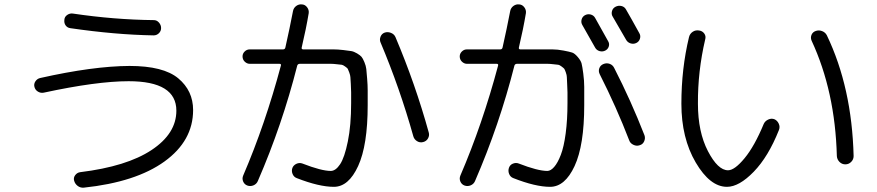

<svg xmlns="http://www.w3.org/2000/svg" viewBox="-20 -827 4040 884"><path d="M181.6 -400.4Q168 -397.5 155.3 -404.8Q142.6 -412.1 138.7 -426.3Q134.8 -440.4 143.1 -452.6Q151.4 -464.8 165 -467.8Q408.2 -522.5 576.2 -523.4Q732.4 -523.4 800.8 -466.3Q869.1 -409.2 869.1 -320.3Q869.1 -178.7 737.3 -83.5Q605.5 11.7 365.2 37.1Q349.6 38.1 337.4 28.8Q325.2 19.5 321.3 4.9Q317.4 -8.8 326.2 -20.5Q335 -32.2 348.6 -34.2Q563.5 -60.5 677.7 -136.2Q792 -211.9 792 -317.4Q792 -453.1 572.3 -453.1Q425.8 -453.1 181.6 -400.4ZM315.4 -764.6Q505.9 -736.3 688.5 -734.4Q702.1 -734.4 711.9 -723.1Q721.7 -711.9 721.7 -697.8Q721.7 -683.6 711.4 -673.8Q701.2 -664.1 687.5 -664.1Q511.7 -667 303.7 -697.3Q290 -699.2 282.2 -710Q274.4 -720.7 276.4 -736.3Q277.3 -750 289.6 -758.3Q301.8 -766.6 315.4 -764.6Z M1129.9 -533.2Q1117.2 -533.2 1106.9 -543Q1096.7 -552.7 1096.7 -567.4Q1096.7 -580.1 1106.4 -589.8Q1116.2 -599.6 1129.9 -599.6H1283.2Q1292 -599.6 1293.9 -608.4Q1313.5 -695.3 1329.1 -776.4Q1332 -791 1344.2 -799.8Q1356.4 -808.6 1371.1 -806.6Q1384.8 -805.7 1394 -793.5Q1403.3 -781.2 1401.4 -766.6Q1389.6 -695.3 1369.1 -608.4Q1367.2 -600.6 1375 -599.6H1457Q1494.1 -599.6 1514.6 -599.6Q1535.2 -599.6 1560.1 -596.7Q1585 -593.8 1597.2 -591.8Q1609.4 -589.8 1624 -581.1Q1638.7 -572.3 1644.5 -565.4Q1650.4 -558.6 1657.7 -541Q1665 -523.4 1666.5 -509.3Q1668 -495.1 1670.4 -464.8Q1672.9 -434.6 1672.9 -410.6Q1672.9 -386.7 1672.9 -342.8Q1672.9 -158.2 1628.9 -62.5Q1585 33.2 1517.1 33.2Q1449.2 33.2 1346.7 -6.8Q1333 -11.7 1327.1 -25.9Q1321.3 -40 1326.2 -53.7Q1331.1 -66.4 1344.7 -72.8Q1358.4 -79.1 1372.1 -74.2Q1460 -40 1502.9 -40Q1525.4 -40 1545.9 -70.8Q1566.4 -101.6 1581.5 -175.8Q1596.7 -250 1596.7 -352.5Q1596.7 -385.7 1596.7 -401.9Q1596.7 -418 1595.2 -440.4Q1593.8 -462.9 1593.3 -471.7Q1592.8 -480.5 1587.9 -493.7Q1583 -506.8 1581.1 -510.3Q1579.1 -513.7 1568.8 -521Q1558.6 -528.3 1553.2 -528.8Q1547.9 -529.3 1531.2 -531.2Q1514.6 -533.2 1504.4 -533.2Q1494.1 -533.2 1469.7 -533.2H1360.4Q1351.6 -533.2 1348.6 -525.4Q1279.3 -252 1167 6.8Q1161.1 20.5 1147 26.4Q1132.8 32.2 1119.1 27.3Q1105.5 22.5 1099.6 8.8Q1093.8 -4.9 1099.6 -18.6Q1201.2 -254.9 1273.4 -525.4Q1275.4 -533.2 1266.6 -533.2ZM1882.8 -200.2Q1821.3 -419.9 1732.4 -630.9Q1726.6 -643.6 1731.9 -657.7Q1737.3 -671.9 1751 -676.8Q1764.6 -681.6 1779.8 -675.8Q1794.9 -669.9 1800.8 -656.2Q1892.6 -439.5 1954.1 -216.8Q1958 -203.1 1950.7 -189.9Q1943.4 -176.8 1928.2 -172.9Q1913.1 -168.9 1899.9 -177.2Q1886.7 -185.5 1882.8 -200.2Z M2719.7 -608.4Q2693.4 -656.2 2661.1 -711.9Q2654.3 -723.6 2657.7 -736.8Q2661.1 -750 2672.9 -756.8Q2685.5 -763.7 2699.2 -760.3Q2712.9 -756.8 2719.7 -745.1L2780.3 -636.7Q2787.1 -625 2782.7 -612.3Q2778.3 -599.6 2766.1 -593.8Q2753.9 -587.9 2740.2 -591.8Q2726.6 -595.7 2719.7 -608.4ZM2862.3 -644.5Q2839.8 -684.6 2801.8 -749Q2793.9 -760.7 2797.4 -774.9Q2800.8 -789.1 2814 -795.9Q2827.1 -802.7 2841.3 -799.3Q2855.5 -795.9 2862.3 -783.2Q2881.8 -750 2923.8 -673.8Q2930.7 -662.1 2926.3 -648.4Q2921.9 -634.8 2909.2 -628.9Q2896.5 -623 2882.8 -627.4Q2869.1 -631.8 2862.3 -644.5ZM2129.9 -533.2Q2117.2 -533.2 2106.9 -543Q2096.7 -552.7 2096.7 -567.4Q2096.7 -580.1 2106.4 -589.8Q2116.2 -599.6 2129.9 -599.6H2283.2Q2292 -599.6 2293.9 -608.4Q2313.5 -695.3 2329.1 -776.4Q2332 -791 2344.2 -799.8Q2356.4 -808.6 2371.1 -806.6Q2384.8 -805.7 2394 -793.5Q2403.3 -781.2 2401.4 -766.6Q2389.6 -695.3 2369.1 -608.4Q2367.2 -600.6 2375 -599.6H2453.1Q2499 -599.6 2522.9 -599.6Q2546.9 -599.6 2574.7 -594.2Q2602.5 -588.9 2614.3 -585Q2626 -581.1 2640.1 -564.5Q2654.3 -547.9 2657.7 -534.7Q2661.1 -521.5 2665.5 -488.3Q2669.9 -455.1 2669.9 -426.8Q2669.9 -398.4 2669.9 -342.8Q2669.9 -158.2 2625.5 -62.5Q2581.1 33.2 2512.7 33.2Q2445.3 33.2 2343.8 -6.8Q2330.1 -11.7 2324.2 -25.9Q2318.4 -40 2323.2 -54.2Q2328.1 -68.4 2341.8 -73.7Q2355.5 -79.1 2368.2 -74.2Q2456.1 -40 2500 -40Q2515.6 -40 2531.7 -58.6Q2547.9 -77.1 2562 -113.8Q2576.2 -150.4 2584.5 -212.9Q2592.8 -275.4 2592.8 -352.5Q2592.8 -386.7 2592.8 -401.9Q2592.8 -417 2591.3 -440.4Q2589.8 -463.9 2589.8 -472.2Q2589.8 -480.5 2585 -494.1Q2580.1 -507.8 2577.6 -510.7Q2575.2 -513.7 2565.4 -521Q2555.7 -528.3 2550.3 -528.8Q2544.9 -529.3 2528.3 -531.2Q2511.7 -533.2 2501.5 -533.2Q2491.2 -533.2 2466.8 -533.2H2360.4Q2351.6 -533.2 2348.6 -525.4Q2279.3 -252 2167 6.8Q2161.1 20.5 2147 26.4Q2132.8 32.2 2119.1 27.3Q2105.5 22.5 2099.6 8.8Q2093.8 -4.9 2099.6 -18.6Q2201.2 -254.9 2273.4 -525.4Q2275.4 -533.2 2266.6 -533.2ZM2807.6 -514.6Q2884.8 -364.3 2947.3 -204.1Q2952.1 -190.4 2945.8 -176.3Q2939.5 -162.1 2924.8 -158.2Q2911.1 -153.3 2896.5 -160.2Q2881.8 -167 2877 -180.7Q2818.4 -333 2741.2 -485.4Q2734.4 -499 2739.3 -512.7Q2744.1 -526.4 2758.3 -532.2Q2772.5 -538.1 2786.6 -533.2Q2800.8 -528.3 2807.6 -514.6Z M3833 -108.4Q3825.2 -406.2 3716.8 -639.6Q3710.9 -653.3 3716.3 -666.5Q3721.7 -679.7 3736.3 -684.6Q3751 -689.5 3765.6 -683.6Q3780.3 -677.7 3787.1 -664.1Q3902.3 -423.8 3910.2 -108.4Q3910.2 -92.8 3898.9 -81.5Q3887.7 -70.3 3872.1 -70.3Q3856.4 -70.3 3845.2 -81.5Q3834 -92.8 3833 -108.4ZM3327.1 33.2Q3249 33.2 3183.1 -79.1Q3117.2 -191.4 3117.2 -349.6Q3117.2 -510.7 3152.3 -656.2Q3156.2 -671.9 3169.4 -680.7Q3182.6 -689.5 3199.2 -686.5Q3213.9 -684.6 3222.7 -672.4Q3231.4 -660.2 3226.6 -644.5Q3192.4 -498 3193.4 -349.6Q3193.4 -219.7 3239.3 -131.3Q3285.2 -43 3332 -43Q3362.3 -43 3408.2 -98.6Q3454.1 -154.3 3496.1 -255.9Q3502 -269.5 3516.6 -276.4Q3531.2 -283.2 3544.9 -278.3Q3558.6 -272.5 3565.4 -257.8Q3572.3 -243.2 3566.4 -228.5Q3517.6 -105.5 3450.2 -36.1Q3382.8 33.2 3327.1 33.2Z"/></svg>

Font: Rounded Mgen+ 1m regular
Style: Regular
Weight: 400
Designer: [Source Han Sans]
Ryoko NISHIZUKA  (kana & ideographs); Paul D. Hunt (Latin, Greek & Cyrillic); Wenlong ZHANG  (bopomofo
Version: Version 1.059.20150602